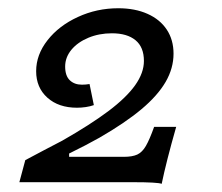

<svg xmlns="http://www.w3.org/2000/svg" viewBox="-20 -446 543 470"><path d="M304.8 0H27.4L41.9 -54Q72.6 -70.2 87.5 -78.2Q102.4 -86.3 132.3 -101.6Q201.6 -141.1 245.6 -174.2Q289.5 -207.3 310.9 -237.5Q332.3 -267.7 332.3 -296.8Q332.3 -330.6 311.7 -347.6Q291.1 -364.5 254 -364.5Q222.6 -364.5 196.4 -353.6Q170.2 -342.7 154.8 -324.2Q139.5 -305.6 139.5 -283.1Q139.5 -260.5 150.8 -249.6Q162.1 -238.7 180.6 -238.7Q185.5 -238.7 189.9 -239.1Q194.4 -239.5 199.2 -240.3L209.7 -188.7Q200.8 -185.5 189.9 -183.9Q179 -182.3 168.5 -182.3Q123.4 -182.3 96 -206.9Q68.5 -231.5 68.5 -271.8Q68.5 -312.1 96.4 -347.6Q124.2 -383.1 170.6 -404.4Q216.9 -425.8 269.4 -425.8Q310.5 -425.8 341.1 -412.1Q371.8 -398.4 388.3 -373.4Q404.8 -348.4 404.8 -314.5Q404.8 -279 385.5 -245.6Q366.1 -212.1 326.2 -178.6Q286.3 -145.2 223.4 -108.9Q191.9 -91.1 149.2 -70.2V-62.1H283.1Q304 -62.1 316.1 -67.7Q328.2 -73.4 337.1 -88.7Q346 -104 357.3 -135.5H411.3Q387.1 -50.8 375.8 4Q366.1 0 304.8 0Z"/></svg>

Font: Playfair Micro SmCond SmLight
Style: Italic
Weight: 360
Width: 4
Italic angle: -15.6°
Designer: Claus Eggers Sørensen
Foundry: Claus Eggers Sørensen
Version: Version 2.203;Glyphs 3.3 (3326)